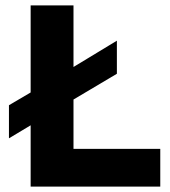

<svg xmlns="http://www.w3.org/2000/svg" viewBox="-20 -688 626 708"><path d="M93 0V-226L13 -178V-300L93 -347V-668H251V-441L411 -538V-416L251 -321V-139H571V0Z"/></svg>

Font: Atkinson Hyperlegible
Style: Bold
Weight: 700
Designer: Elliott Scott, Megan Eiswerth, Linus Boman, Theodore Petrosky
Foundry: Braille Institute
Version: Version 1.006; ttfautohint (v1.8.3)